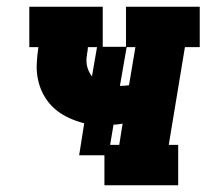

<svg xmlns="http://www.w3.org/2000/svg" viewBox="-20 -550 640 570"><path d="M290 0V-89H215L230 -184Q206 -190 183.5 -200.5Q161 -211 143 -226.5Q125 -242 112.5 -263Q100 -284 94 -308.5Q88 -333 89 -358.5Q90 -384 94 -410H67V-530H285V-411H354V-530H573V-410H529L481 -120H509V0ZM336 -295Q343 -295 350 -295.5Q357 -296 363 -297L382 -410H356ZM253 -323 268 -410H241L240 -399Q238 -389 237 -378.5Q236 -368 237.5 -358.5Q239 -349 243 -340Q247 -331 253 -323ZM307 -120H334L344 -183Q338 -182 331 -181Q324 -180 317 -180Z"/></svg>

Font: Iosevka Slab HvExObl
Style: Regular
Weight: 900
Width: 7
Italic angle: -9°
Monospace: yes
Designer: Belleve Invis
Foundry: Belleve Invis
Version: Version 11.1.1; ttfautohint (v1.8.3)